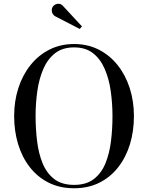

<svg xmlns="http://www.w3.org/2000/svg" viewBox="-20 -995 790 1025"><path d="M375.5 10Q299 10 239.8 -19.8Q180.5 -49.5 139.2 -102.5Q98 -155.5 76.8 -225.2Q55.5 -295 55.5 -375Q55.5 -455 78 -524.8Q100.5 -594.5 142.8 -647.5Q185 -700.5 244 -730.2Q303 -760 375.5 -760Q448 -760 506.8 -730.2Q565.5 -700.5 607.8 -647.5Q650 -594.5 672.5 -524.8Q695 -455 695 -375Q695 -295 673.8 -225.2Q652.5 -155.5 611.2 -102.5Q570 -49.5 510.8 -19.8Q451.5 10 375.5 10ZM375.5 -8Q440.5 -8 481 -39.2Q521.5 -70.5 543 -123.2Q564.5 -176 572.5 -241.5Q580.5 -307 580.5 -375Q580.5 -443 571.2 -508.5Q562 -574 539.2 -626.8Q516.5 -679.5 476.8 -710.8Q437 -742 375.5 -742Q314 -742 274 -710.8Q234 -679.5 211.2 -626.8Q188.5 -574 179.2 -508.5Q170 -443 170 -375Q170 -307 178 -241.5Q186 -176 207.5 -123.2Q229 -70.5 269.5 -39.2Q310 -8 375.5 -8ZM405.5 -840.5 274 -908.5Q266 -913 261.2 -921.2Q256.5 -929.5 256.2 -939.5Q256 -949.5 260.5 -957.5Q265.5 -966 275 -971Q284.5 -976 295.8 -974.8Q307 -973.5 316.5 -963L417.5 -854Z"/></svg>

Font: Bodoni Moda 11pt
Style: Regular
Weight: 400
Version: Version 2.004